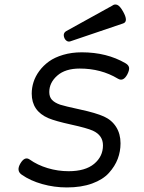

<svg xmlns="http://www.w3.org/2000/svg" viewBox="-20 -823 640 854"><path d="M121.1 -406.7Q121.1 -329.1 195.3 -297.4Q226.6 -284.2 296.9 -268.8Q367.2 -253.4 393.1 -241.7Q438 -221.2 438 -176.3Q438 -127 398.7 -94.2Q359.4 -61.5 285.2 -61.5Q237.3 -61.5 191.9 -75.2Q146.5 -88.9 112.3 -113.3Q90.3 -128.9 70.8 -96.2Q51.3 -63.5 76.7 -45.9Q115.2 -19 168.2 -4.2Q221.2 10.7 277.3 10.7Q341.8 10.7 389.9 -6.8Q438 -24.4 464.6 -54Q491.2 -83.5 503.7 -116.5Q516.1 -149.4 516.1 -185.5Q516.1 -227.5 496.6 -258.3Q477.1 -289.1 442.4 -304.7Q406.7 -320.8 336.7 -335.9Q266.6 -351.1 247.6 -357.4Q222.7 -366.2 210.9 -379.2Q199.2 -392.1 199.2 -413.6Q199.2 -455.6 234.9 -486.8Q270.5 -518.1 334.5 -518.1Q429.7 -518.1 504.4 -473.1Q528.3 -458.5 546.4 -492.2Q556.2 -511.7 554 -522.7Q551.8 -533.7 538.6 -541.5Q455.1 -590.3 343.8 -590.3Q298.8 -590.3 261 -579.1Q223.1 -567.9 197.8 -549.6Q172.4 -531.2 154.8 -507.3Q137.2 -483.4 129.2 -458Q121.1 -432.6 121.1 -406.7ZM275.4 -685.1Q258.3 -675.3 266.1 -654.8Q269.5 -646 276.9 -641.1Q284.2 -636.2 293 -639.2L527.8 -718.8Q552.2 -727.1 527.8 -771Q513.7 -796.4 501.7 -801.3Q489.7 -806.2 478.5 -797.4Z"/></svg>

Font: Courier Prime Code
Style: Italic
Weight: 400
Italic angle: -10°
Designer: Alan Dague-Greene
Foundry: Quote-Unquote Apps
Version: Version 3.18